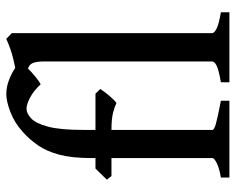

<svg xmlns="http://www.w3.org/2000/svg" viewBox="-90 -666 756 616"><g transform="rotate(-90 288.0 -358.0)"><path d="M392.6 -671.4Q392.6 -663.6 379.4 -649.7Q366.2 -635.7 350.3 -622.8Q334.5 -609.9 325.7 -605.5Q303.7 -628.9 282.2 -639.9Q260.7 -650.9 247.6 -650.9Q231.9 -650.9 216.1 -636Q200.2 -621.1 189.7 -582Q179.2 -543 179.2 -469.2V-429.7H295.4L310.5 -414.1Q301.8 -400.4 287.6 -384Q273.4 -367.7 265.6 -362.3Q254.9 -367.7 235.4 -373Q215.8 -378.4 179.2 -378.4V-54.7Q179.2 -48.8 199.2 -43.2Q219.2 -37.6 272.9 -27.3V0H26.4V-27.3Q57.6 -32.7 73.2 -40.8Q88.9 -48.8 88.9 -54.7V-378.4H31.2L19.5 -393.1L55.2 -429.7H88.9V-443.8Q88.9 -504.9 99.6 -545.4Q110.4 -585.9 129.2 -613.3Q147.9 -640.6 172.4 -662.6Q202.1 -689.5 236.6 -702.6Q271 -715.8 293.9 -715.8Q316.9 -715.8 339.6 -707Q362.3 -698.2 377.4 -687.5Q392.6 -676.8 392.6 -671.4ZM332 0V-27.3Q371.6 -34.2 385.3 -41Q398.9 -47.9 398.9 -55.7V-591.3Q398.9 -618.2 394 -630.1Q389.2 -642.1 376 -646.2Q362.8 -650.4 336.9 -653.3V-679.2Q376.5 -686 407.7 -693.6Q439 -701.2 471.2 -715.8L489.7 -698.2V-55.7Q489.7 -48.3 504.4 -41Q519 -33.7 556.6 -27.3V0Z"/></g></svg>

Font: Namdhinggo Medium
Style: Regular
Weight: 500
Designer: Victor Gaultney
Foundry: SIL International
Version: Version 3.001